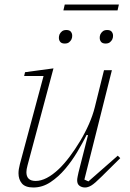

<svg xmlns="http://www.w3.org/2000/svg" viewBox="-20 -819 577 851"><path d="M128 12Q92 12 77 -6Q62 -24 62 -51Q62 -68 68 -91L173 -482H87L91 -499L217 -516L102 -86Q97 -68 97 -56Q97 -17 138 -17Q185 -17 241 -70Q265 -93 289 -125Q313 -157 335 -193.5Q357 -230 374 -268.5Q391 -307 400 -343L441 -508H476L354 -23L372 -15L502 -129L513 -118L429 -35Q400 -6 385 3Q370 12 357 12Q343 12 332.5 4.5Q322 -3 322 -20Q322 -26 324 -36Q326 -46 328 -55L370 -220L364 -221Q347 -187 323 -146.5Q299 -106 269 -70.5Q239 -35 203.5 -11.5Q168 12 128 12ZM267 -626Q253 -626 247 -633.5Q241 -641 241 -651Q241 -655 241.5 -658.5Q242 -662 244 -667Q248 -675 255 -680.5Q262 -686 274 -686Q288 -686 294 -678.5Q300 -671 300 -661Q300 -657 299.5 -653.5Q299 -650 297 -645Q293 -637 286 -631.5Q279 -626 267 -626ZM448 -626Q434 -626 428 -633.5Q422 -641 422 -651Q422 -655 422.5 -658.5Q423 -662 425 -667Q429 -675 436 -680.5Q443 -686 455 -686Q469 -686 475 -678.5Q481 -671 481 -661Q481 -657 480.5 -653.5Q480 -650 478 -645Q474 -637 467 -631.5Q460 -626 448 -626ZM267 -799H507L501 -773H261Z"/></svg>

Font: IBM Plex Serif ExtLt
Style: Italic
Weight: 200
Italic angle: -14°
Designer: Mike Abbink, Paul van der Laan, Pieter van Rosmalen
Foundry: Bold Monday
Version: Version 3.001